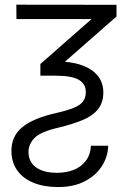

<svg xmlns="http://www.w3.org/2000/svg" viewBox="-20 -566 532 803"><path d="M48.3 -546.4 467.3 -545.9V-497.1L185.1 -249.5H148.9V-298.3L362.8 -486.3H48.8ZM99.1 69.3Q99.6 111.8 131.1 134.3Q162.6 156.7 219.2 156.7Q255.9 156.7 286.9 145Q317.9 133.3 337.9 107.9Q357.9 82.5 360.4 43.5H432.6Q431.2 89.8 405.8 129.2Q380.4 168.5 334.2 192.4Q288.1 216.3 222.7 216.3Q163.1 216.3 119.1 198Q75.2 179.7 51.5 145.8Q27.8 111.8 27.8 65.4Q27.3 3.4 73.5 -34.2Q119.6 -71.8 212.9 -92.8Q262.2 -104 289.6 -115.5Q316.9 -127 327.9 -142.6Q338.9 -158.2 338.9 -181.2Q338.9 -215.3 309.3 -232.4Q279.8 -249.5 211.4 -249.5H182.1L186.5 -309.1H211.4Q275.4 -309.6 320.3 -293.9Q365.2 -278.3 388.7 -249.3Q412.1 -220.2 412.1 -179.2Q412.1 -137.7 390.6 -110.1Q369.1 -82.5 327.4 -64.7Q285.6 -46.9 224.6 -32.2Q151.4 -15.6 125.5 10Q99.6 35.6 99.1 69.3Z"/></svg>

Font: Inter Tight Light
Style: Regular
Weight: 300
Designer: Rasmus Andersson
Foundry: rsms
Version: Version 3.004